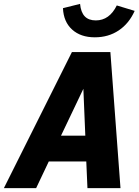

<svg xmlns="http://www.w3.org/2000/svg" viewBox="-75 -968 713 988"><path d="M-55 0 295 -700H493L545 0H375L369 -137H176L111 0ZM239 -270H364L354 -511ZM413 -776Q340 -776 296 -816Q252 -856 249 -926L337 -948Q341 -905 361 -884Q381 -863 418 -863Q488 -863 526 -940L618 -912Q589 -847 536 -811.5Q483 -776 413 -776Z"/></svg>

Font: Red Hat Mono
Style: Italic
Weight: 400
Italic angle: -12°
Monospace: yes
Designer: Pentagram, MCKL
Foundry: MCKL
Version: Version 1.030